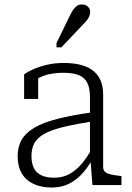

<svg xmlns="http://www.w3.org/2000/svg" viewBox="-20 -829 591 860"><path d="M394 -326V-285Q329 -275 282 -264.5Q235 -254 204 -241.5Q173 -229 154.5 -212.5Q136 -196 128.5 -175.5Q121 -155 121 -130Q121 -97 132 -75.5Q143 -54 166 -43.5Q189 -33 222 -33Q261 -33 291 -49.5Q321 -66 346.5 -96Q372 -126 393 -166L394 -116Q374 -79 347 -50Q320 -21 287 -5Q254 11 212 11Q165 11 130.5 -5Q96 -21 77.5 -52.5Q59 -84 59 -129Q59 -172 77 -203Q95 -234 134 -257Q173 -280 237 -296.5Q301 -313 394 -326ZM394 0 385 -116 383 -120V-392Q383 -433 371.5 -457Q360 -481 334 -492Q308 -503 264 -503Q211 -503 174.5 -489Q138 -475 118 -457Q116 -463 117.5 -469.5Q119 -476 123.5 -482Q128 -488 135 -492Q142 -496 151 -496V-386H88V-496Q103 -507 128.5 -518.5Q154 -530 189 -538.5Q224 -547 266 -547Q305 -547 337.5 -539.5Q370 -532 393.5 -515Q417 -498 429.5 -471Q442 -444 442 -404V-81Q442 -67 451 -59Q460 -51 477 -47.5Q494 -44 518 -41L524 -40V0ZM290 -753Q298 -770 306 -782.5Q314 -795 323.5 -802Q333 -809 346 -809Q364 -809 374 -799Q384 -789 384 -775Q384 -765 379.5 -755Q375 -745 367 -735.5Q359 -726 349 -716L255 -617H233V-636Z"/></svg>

Font: Roboto Serif SemiCondensed ExtraLight
Style: Regular
Weight: 250
Width: 4
Designer: Greg Gazdowicz
Foundry: Commercial Type
Version: Version 1.007